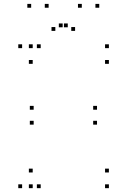

<svg xmlns="http://www.w3.org/2000/svg" viewBox="-20 -971 660 1001"><path d="M192.2 -720V-740H172.2V-720ZM95.3 -720V-740H75.3V-720ZM95.3 10V-10H75.3V10ZM192.2 10V-10H172.2V10ZM150.5 -71.8V-91.8H130.5V-71.8ZM150.5 10V-10H130.5V10ZM547.7 10V-10H527.7V10ZM547.7 -71.8V-91.8H527.7V-71.8ZM155.5 -399V-419H135.5V-399ZM155.5 -321.2V-341.2H135.5V-321.2ZM485.8 -321.2V-341.2H465.8V-321.2ZM485.8 -399V-419H465.8V-399ZM547.7 -720V-740H527.7V-720ZM150.5 -720V-740H130.5V-720ZM150.5 -638.2V-658.2H130.5V-638.2ZM547.7 -638.2V-658.2H527.7V-638.2ZM233.5 -930.7V-950.7H213.5V-930.7ZM333.3 -828.7V-848.7H313.3V-828.7ZM306.7 -828.7V-848.7H286.7V-828.7ZM406.5 -930.7V-950.7H386.5V-930.7ZM497.5 -930.7V-950.7H477.5V-930.7ZM371.5 -810V-830H351.5V-810ZM268.5 -810V-830H248.5V-810ZM142.5 -930.7V-950.7H122.5V-930.7Z"/></svg>

Font: Monaspace Neon Dots Var
Style: Regular
Weight: 400
Designer: Riley Cran and the Lettermatic Team
Version: Version 1.100 (Monaspace Neon Dots)